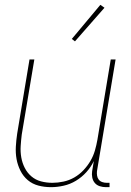

<svg xmlns="http://www.w3.org/2000/svg" viewBox="-20 -766 540 794"><path d="M191 8Q164 8 139 1.5Q114 -5 95 -21Q76 -37 64.5 -60Q53 -83 48.5 -108Q44 -133 45.5 -159.5Q47 -186 51 -213L102 -520H122L70 -210Q67 -186 65.5 -162Q64 -138 68 -115Q72 -92 82.5 -71.5Q93 -51 110 -36.5Q127 -22 149.5 -16Q172 -10 197 -10Q219 -10 242.5 -15Q266 -20 287 -32Q308 -44 325 -62Q342 -80 354 -100.5Q366 -121 372.5 -143.5Q379 -166 383 -189L438 -520H458L381 -58Q380 -49 381.5 -39.5Q383 -30 388.5 -23Q394 -16 403 -13Q412 -10 421 -10H433V8H418Q405 8 392.5 4Q380 0 372 -9.5Q364 -19 361.5 -32Q359 -45 361 -58L368 -100Q356 -75 337 -54Q318 -33 294 -18.5Q270 -4 243 2Q216 8 191 8ZM290 -595 277 -605 395 -746 412 -734Z"/></svg>

Font: Iosevka Curly Thin
Style: Italic
Weight: 100
Italic angle: -9°
Monospace: yes
Designer: Belleve Invis
Foundry: Belleve Invis
Version: Version 22.1.2; ttfautohint (v1.8.4)